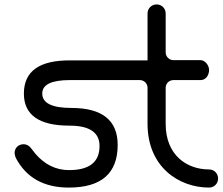

<svg xmlns="http://www.w3.org/2000/svg" viewBox="-20 -828 1010 868"><path d="M729 -431C729 -451 745 -466 764 -466H887C907 -466 922 -482 925 -506C928 -530 908 -556 887 -556H764C745 -556 729 -572 729 -591V-767C729 -790 711 -808 688 -808C665 -808 647 -790 647 -767V-555H298C158 -556 88 -506 88 -405C88 -308 157 -260 294 -260C385 -260 430 -229 430 -168C430 -95 384 -59 292 -59C233 -59 182 -84 140 -133C125 -150 114 -176 87 -176C63 -176 46 -159 46 -136C46 -131 48 -124 51 -115C98 -25 178 20 291 20C438 20 512 -44 512 -173C512 -284 442 -340 303 -340C215 -340 171 -362 171 -405C171 -446 213 -466 297 -466H480H612C631 -466 647 -451 647 -431V-268C647 -73 789 20 925 20C948 20 966 2 966 -21C966 -44 948 -62 925 -62C825 -62 729 -126 729 -268Z"/></svg>

Font: Fabada
Style: Regular
Weight: 400
Designer: deFharo
Foundry: deFharo.com
Version: Version 4.000 2011 initial release